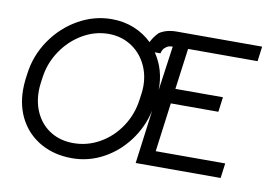

<svg xmlns="http://www.w3.org/2000/svg" viewBox="-77 -823 1343 966"><g transform="rotate(10 594.5 -340.0)"><path d="M824 -621 796 -412H1039L1029 -336H786L753 -86H1108L1098 -10H664L700 -284Q680 -196 627.5 -126.5Q575 -57 501 -17.5Q427 22 344 22Q254 22 185.5 -16Q117 -54 79.5 -121.5Q42 -189 42 -276Q42 -301 45 -328L49 -357Q61 -452 115 -531Q169 -610 250 -656Q331 -702 421 -702Q483 -702 535.5 -680.5Q588 -659 627 -621Q641 -650 664 -673Q699 -697 753 -697H1189L1179 -621ZM632 -357Q635 -377 635 -397Q635 -461 607 -513.5Q579 -566 529.5 -596Q480 -626 418 -626Q348 -626 285 -589Q222 -552 180 -489.5Q138 -427 128 -353L124 -324Q121 -303 121 -282Q121 -216 148 -164Q175 -112 224 -83Q273 -54 337 -54Q409 -54 472 -90Q535 -126 576.5 -188.5Q618 -251 628 -328ZM714 -391 746 -619Q722 -619 710 -607Q703 -603 698 -594Q693 -585 691 -575H662Q717 -493 714 -391Z"/></g></svg>

Font: Bellota Text
Style: Bold Italic
Weight: 700
Italic angle: -7.5°
Designer: Kemie Guaida
Foundry: Kemie Guaida
Version: Version 4.001